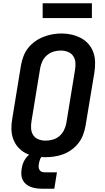

<svg xmlns="http://www.w3.org/2000/svg" viewBox="-20 -950 640 1170"><path d="M255 8Q224 8 193 2.5Q162 -3 135.5 -17Q109 -31 89.5 -53.5Q70 -76 60 -104.5Q50 -133 49.5 -164.5Q49 -196 55 -228L108 -553Q113 -580 123 -607Q133 -634 151 -657Q169 -680 193.5 -697.5Q218 -715 245 -725.5Q272 -736 299.5 -741Q327 -746 355 -746Q387 -746 417 -739Q447 -732 473.5 -718Q500 -704 519.5 -681.5Q539 -659 549 -630.5Q559 -602 559.5 -570.5Q560 -539 555 -507L501 -182Q496 -155 486 -128Q476 -101 458 -78Q440 -55 416 -37.5Q392 -20 365 -10Q338 0 310 4Q282 8 255 8ZM257 -93Q279 -93 301 -99Q323 -105 341 -120Q359 -135 369.5 -156Q380 -177 384 -199L437 -523Q441 -546 439.5 -568.5Q438 -591 426 -608.5Q414 -626 393.5 -634Q373 -642 350 -642Q328 -642 306.5 -635.5Q285 -629 267 -614Q249 -599 239 -578.5Q229 -558 225 -536L172 -212Q168 -189 169.5 -166.5Q171 -144 182.5 -126.5Q194 -109 214.5 -101Q235 -93 257 -93ZM236 200Q218 200 200.5 197.5Q183 195 167.5 189Q152 183 139 172.5Q126 162 118.5 147Q111 132 110 114.5Q109 97 112 79Q114 63 119.5 47.5Q125 32 134.5 18Q144 4 157.5 -7.5Q171 -19 186.5 -26Q202 -33 218 -35.5Q234 -38 250 -38L244 0Q237 0 232 6.5Q227 13 224.5 20Q222 27 220 34Q218 41 217 48Q215 57 215.5 67Q216 77 220.5 85Q225 93 233.5 96.5Q242 100 252 100H327L311 200ZM240 -840V-930H540V-840Z"/></svg>

Font: Iosevka Curly Extended
Style: Bold Italic
Weight: 700
Width: 7
Italic angle: -9°
Monospace: yes
Designer: Belleve Invis
Foundry: Belleve Invis
Version: Version 11.1.0; ttfautohint (v1.8.3)